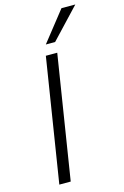

<svg xmlns="http://www.w3.org/2000/svg" viewBox="-139 -997 681 1058"><g transform="rotate(-15 202.0 -468.0)"><path d="M62 0 174 -705H239L127 0ZM190 -765 325 -936H404L243 -765Z"/></g></svg>

Font: Nunito Sans 10pt Light
Style: Italic
Weight: 300
Italic angle: -9°
Designer: Vernon Adams
Foundry: Vernon Adams
Version: Version 3.101;gftools[0.9.27]